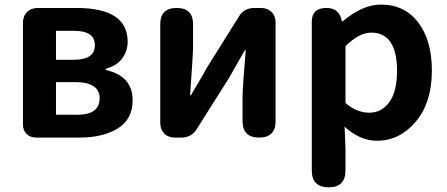

<svg xmlns="http://www.w3.org/2000/svg" viewBox="-20 -594 1931 829"><path d="M323.2 0H136.7Q110.4 0 94.7 -15.6Q79.1 -31.2 79.1 -57.6V-495.1Q79.1 -524.4 96.7 -542Q114.3 -559.6 143.6 -559.6H310.5Q531.2 -559.6 531.2 -414.1Q531.2 -373 507.3 -341.3Q483.4 -309.6 436.5 -296.9V-292Q552.7 -265.6 552.7 -161.1Q552.7 -80.1 489.3 -40Q425.8 0 323.2 0ZM298.8 -335.9Q389.6 -335.9 389.6 -398.4Q389.6 -460.9 300.8 -460.9H221.7V-335.9ZM410.2 -169.9Q410.2 -205.1 382.8 -222.2Q355.5 -239.3 310.5 -239.3H221.7V-98.6H314.5Q410.2 -98.6 410.2 -169.9Z M1169.9 -496.1V-71.3Q1169.9 0 1098.6 0Q1027.3 0 1027.3 -71.3V-175.8Q1027.3 -212.9 1041 -377H1037.1Q1031.2 -366.2 1005.4 -321.8Q979.5 -277.3 969.7 -258.8L829.1 -36.1Q806.6 0 762.7 0H735.4Q706.1 0 689 -17.6Q671.9 -35.2 671.9 -64.5V-489.3Q671.9 -559.6 743.2 -559.6Q813.5 -559.6 813.5 -489.3V-382.8Q813.5 -363.3 800.8 -182.6H804.7Q809.6 -192.4 835.9 -236.3Q862.3 -280.3 872.1 -299.8L1012.7 -524.4Q1034.2 -559.6 1079.1 -559.6H1105.5Q1134.8 -559.6 1152.3 -542.5Q1169.9 -525.4 1169.9 -496.1Z M1389.6 -559.6Q1446.3 -559.6 1456.1 -502H1460Q1544.9 -574.2 1625 -574.2Q1727.5 -574.2 1786.1 -496.6Q1844.7 -418.9 1844.7 -289.1Q1844.7 -150.4 1774.9 -68.4Q1705.1 13.7 1607.4 13.7Q1534.2 13.7 1467.8 -46.9L1471.7 44.9V141.6Q1471.7 214.8 1399.4 214.8Q1326.2 214.8 1326.2 141.6V-500Q1326.2 -559.6 1389.6 -559.6ZM1471.7 -394.5V-149.4Q1520.5 -107.4 1574.2 -107.4Q1627.9 -107.4 1661.1 -153.3Q1694.3 -199.2 1694.3 -287.1Q1694.3 -453.1 1583 -453.1Q1530.3 -453.1 1471.7 -394.5Z"/></svg>

Font: GenSenMaruGothic TW TTF Bold
Style: Regular
Weight: 700
Version: Version 1.301